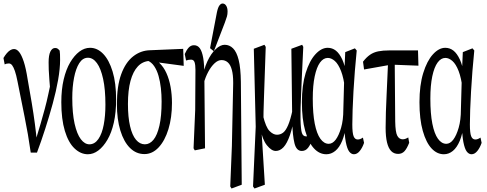

<svg xmlns="http://www.w3.org/2000/svg" viewBox="-24 -809 2756 1086"><path d="M149.9 54.2Q134.8 -52.2 115 -148.9Q95.2 -245.6 75.2 -347.7Q67.9 -385.3 60.3 -407.2Q52.7 -429.2 44.7 -439.7Q36.6 -450.2 25.9 -450.2Q18.6 -450.2 12.9 -448.7Q7.3 -447.3 2.4 -444.8L-4.4 -481Q4.9 -496.6 14.4 -507.8Q23.9 -519 34.4 -525.4Q44.9 -531.7 55.2 -531.7Q70.8 -531.7 84.5 -514.6Q98.1 -497.6 110.4 -460.4Q122.6 -423.3 132.3 -360.8Q145 -290 155.5 -227.1Q166 -164.1 173.3 -108.4Q180.7 -52.7 185.1 -2.4H174.3L178.2 -17.6Q193.4 -66.9 205.8 -109.6Q218.3 -152.3 229.2 -192.9Q240.2 -233.4 249.3 -276.4Q258.3 -319.3 269 -368.2L262.7 -265.6Q258.3 -319.8 255.4 -355.2Q252.4 -390.6 251.7 -414.8Q251 -439 251 -456.1Q251 -497.1 261 -517.3Q271 -537.6 287.6 -537.6Q297.4 -537.6 302.7 -533.4Q308.1 -529.3 313.5 -522.5Q314.9 -512.7 315.4 -501.7Q315.9 -490.7 315.9 -470.2Q315.9 -420.9 304.7 -357.2Q293.5 -293.5 274.2 -222.9Q254.9 -152.3 231.9 -80.8Q209 -9.3 185.1 54.2Z M473.1 63.5Q432.1 63.5 397.5 30.5Q362.8 -2.4 342.8 -68.6Q322.8 -134.8 322.8 -231Q322.8 -302.7 336.2 -359.6Q349.6 -416.5 373 -456.1Q396.5 -495.6 425 -517.1Q453.6 -538.6 485.4 -538.6Q526.4 -538.6 559.6 -504.4Q592.8 -470.2 612.8 -404.8Q632.8 -339.4 632.8 -245.1Q632.8 -173.3 619.9 -115.7Q606.9 -58.1 583.7 -18.6Q560.5 21 532.2 42.2Q503.9 63.5 473.1 63.5ZM481.9 7.3Q511.7 7.3 532.5 -22.7Q553.2 -52.7 562.7 -103.5Q572.3 -154.3 572.3 -216.8Q572.3 -303.2 559.3 -362.5Q546.4 -421.9 524.2 -452.1Q502 -482.4 473.6 -482.4Q443.8 -482.4 424.3 -451.7Q404.8 -420.9 394.8 -369.1Q384.8 -317.4 384.8 -254.9Q384.8 -168.5 397.9 -109.6Q411.1 -50.8 433.1 -21.7Q455.1 7.3 481.9 7.3Z M793 62.5Q746.1 62.5 711.2 27.8Q676.3 -6.8 656.7 -70.8Q637.2 -134.8 637.2 -220.7Q637.2 -322.3 661.6 -389.2Q686 -456.1 729 -490Q772 -523.9 826.2 -524.9L1012.2 -532.7L1015.1 -436.5L829.6 -461.4L821.3 -464.4Q782.2 -461.9 755.4 -433.1Q728.5 -404.3 714.1 -351.3Q699.7 -298.3 699.7 -220.7Q699.7 -146.5 711.7 -95.2Q723.6 -43.9 745.4 -18.3Q767.1 7.3 795.4 7.3Q822.8 7.3 844 -18.3Q865.2 -43.9 877.7 -98.1Q890.1 -152.3 890.1 -234.9Q890.1 -273.4 886 -310.5Q881.8 -347.7 872.8 -379.6Q863.8 -411.6 847.9 -435.1Q832 -458.5 808.1 -467.3L816.4 -482.4Q851.6 -477.5 876.5 -454.1Q901.4 -430.7 917.2 -395.8Q933.1 -360.8 940.9 -317.1Q948.7 -273.4 948.7 -226.6Q948.7 -144 928.7 -78.6Q908.7 -13.2 873.3 24.7Q837.9 62.5 793 62.5Z M1070.8 29.8 1080.1 -187.5 1081.5 -414.1Q1081.5 -441.4 1076.7 -456.5Q1071.8 -471.7 1056.6 -471.7Q1049.3 -471.7 1042.5 -470.5Q1035.6 -469.2 1028.3 -466.8L1021 -503.4Q1030.8 -525.9 1043.2 -539.6Q1055.7 -553.2 1073.2 -553.2Q1094.2 -553.2 1106.7 -535.4Q1119.1 -517.6 1125.5 -481Q1131.8 -444.3 1131.8 -384.8V-383.3L1135.7 29.8L1077.6 41.5ZM1278.3 245.6 1287.6 16.6 1294.9 -335Q1294.9 -339.4 1294.9 -343.3Q1294.9 -385.7 1287.6 -412.6Q1280.3 -441.9 1265.1 -455.6Q1250 -469.2 1229 -469.2Q1209 -469.2 1189.5 -450.9Q1169.9 -432.6 1153.8 -402.6Q1137.7 -372.6 1128.4 -337.4L1118.2 -355H1119.1Q1127.4 -416 1148.7 -461.4Q1169.9 -506.8 1196.3 -531.2Q1222.7 -555.7 1246.6 -555.7Q1273.9 -555.7 1294.2 -535.6Q1314.5 -515.6 1325.9 -470.2Q1337.4 -424.8 1338.4 -345.7L1343.3 235.8L1285.6 257.3ZM1164.1 -536.6 1203.1 -740.2Q1209 -767.6 1217.3 -778.3Q1225.6 -789.1 1234.9 -789.1Q1247.6 -789.1 1255.4 -776.6Q1263.2 -764.2 1263.2 -744.1Q1263.2 -728.5 1259.8 -716.3Q1256.3 -704.1 1248 -681.6L1185.5 -519Z M1407.2 245.6 1422.4 -92.3 1411.6 -533.2 1471.7 -555.7 1479 -543.9Q1475.6 -454.6 1473.6 -387.7Q1471.7 -320.8 1469.5 -269.5Q1467.3 -218.3 1466.6 -176.5Q1465.8 -134.8 1465.8 -95.2L1455.1 -70.8L1474.1 235.8L1415.5 257.3ZM1683.1 44.9Q1652.3 44.9 1641.6 1.2Q1630.9 -42.5 1628.9 -119.1V-122.6L1624 -533.2L1685.1 -555.7L1691.4 -543.9Q1687 -454.1 1684.1 -389.6Q1680.7 -326.2 1679.2 -279.8Q1677.7 -239.3 1676.3 -200.2Q1675.8 -176.8 1675.8 -166.5Q1675.8 -162.1 1675.8 -159.2Q1675.8 -154.3 1675.8 -133.3Q1677.2 -76.7 1683.6 -57.1Q1689.9 -37.6 1707.5 -37.6Q1714.8 -37.6 1722.4 -40.5Q1730 -43.5 1735.8 -48.3L1742.2 -18.6Q1732.9 8.3 1718.8 26.6Q1704.6 44.9 1683.1 44.9ZM1535.6 44.9Q1511.7 44.9 1485.8 12.9Q1460 -19 1448.2 -83.5H1447.3L1463.9 -154.3Q1479.5 -89.4 1500.5 -68.1Q1521.5 -46.9 1542.5 -46.9Q1561.5 -46.9 1576.9 -58.3Q1592.3 -69.8 1605.7 -101.1Q1619.1 -132.3 1631.3 -189.9L1645.5 -166.5H1644Q1632.3 -92.3 1616 -44.9Q1599.6 2.4 1579.6 23.7Q1559.6 44.9 1535.6 44.9Z M1821.8 63.5Q1782.7 63.5 1752 30.5Q1721.2 -2.4 1702.4 -68.6Q1683.6 -134.8 1683.6 -231Q1683.6 -326.7 1704.8 -395.8Q1726.1 -464.8 1759.8 -501.7Q1793.5 -538.6 1829.6 -538.6Q1855.5 -538.6 1875.7 -522.7Q1896 -506.8 1911.9 -472.7Q1927.7 -438.5 1937 -380.9H1952.1L1927.7 -302.7Q1920.4 -367.7 1905 -407.2Q1889.6 -446.8 1869.9 -464.1Q1850.1 -481.4 1830.1 -481.4Q1805.2 -481.4 1786.1 -455.3Q1767.1 -429.2 1756.1 -377.4Q1745.1 -325.7 1745.1 -251.5Q1745.1 -166.5 1756.3 -109.6Q1767.6 -52.7 1788.1 -24.2Q1808.6 4.4 1835.4 4.4Q1856.9 4.4 1874.8 -19Q1892.6 -42.5 1905.3 -86.2Q1918 -129.9 1918 -189.9L1923.8 -402.3L1928.7 -514.2L1983.4 -535.6L1993.7 -523.4Q1987.8 -466.8 1983.2 -407.5Q1978.5 -348.1 1975.3 -292.5Q1972.2 -236.8 1970.5 -188.5Q1968.8 -140.1 1968.8 -105Q1968.8 -56.6 1976.1 -38.3Q1983.4 -20 1999.5 -20Q2006.8 -20 2014.4 -22.9Q2022 -25.9 2028.8 -30.8L2035.2 -1Q2025.9 26.4 2011 44.9Q1996.1 63.5 1978 63.5Q1962.9 63.5 1951.2 48.3Q1939.5 33.2 1931.9 -5.9Q1924.3 -44.9 1922.9 -115.7L1936 -114.3Q1927.7 -51.8 1911.6 -12.9Q1895.5 25.9 1872.3 44.7Q1849.1 63.5 1821.8 63.5Z M2035.2 -416 2029.3 -460Q2048.3 -484.9 2068.6 -499Q2088.9 -513.2 2115.5 -518.6Q2142.1 -523.9 2178.7 -523.9H2340.3L2342.8 -437.5L2189.5 -443.4ZM2228 61.5Q2204.1 61.5 2188.5 45.4Q2172.9 29.3 2165 -3.7Q2157.2 -36.6 2157.2 -85.9Q2157.2 -127 2158.7 -174.8Q2160.2 -222.7 2162.8 -274.2Q2165.5 -325.7 2167.5 -378.7Q2169.4 -431.6 2172.9 -481.4H2208.5L2211.4 -121.6Q2212.4 -61.5 2223.1 -41.3Q2233.9 -21 2253.9 -21Q2261.2 -21 2269.5 -23.9Q2277.8 -26.9 2285.2 -31.7L2290.5 -1.5Q2277.8 31.2 2263.7 46.4Q2249.5 61.5 2228 61.5Z M2486.8 63.5Q2447.8 63.5 2417 30.5Q2386.2 -2.4 2367.4 -68.6Q2348.6 -134.8 2348.6 -231Q2348.6 -326.7 2369.9 -395.8Q2391.1 -464.8 2424.8 -501.7Q2458.5 -538.6 2494.6 -538.6Q2520.5 -538.6 2540.8 -522.7Q2561 -506.8 2576.9 -472.7Q2592.8 -438.5 2602.1 -380.9H2617.2L2592.8 -302.7Q2585.4 -367.7 2570.1 -407.2Q2554.7 -446.8 2534.9 -464.1Q2515.1 -481.4 2495.1 -481.4Q2470.2 -481.4 2451.2 -455.3Q2432.1 -429.2 2421.1 -377.4Q2410.2 -325.7 2410.2 -251.5Q2410.2 -166.5 2421.4 -109.6Q2432.6 -52.7 2453.1 -24.2Q2473.6 4.4 2500.5 4.4Q2522 4.4 2539.8 -19Q2557.6 -42.5 2570.3 -86.2Q2583 -129.9 2583 -189.9L2588.9 -402.3L2593.8 -514.2L2648.4 -535.6L2658.7 -523.4Q2652.8 -466.8 2648.2 -407.5Q2643.6 -348.1 2640.4 -292.5Q2637.2 -236.8 2635.5 -188.5Q2633.8 -140.1 2633.8 -105Q2633.8 -56.6 2641.1 -38.3Q2648.4 -20 2664.6 -20Q2671.9 -20 2679.4 -22.9Q2687 -25.9 2693.8 -30.8L2700.2 -1Q2690.9 26.4 2676 44.9Q2661.1 63.5 2643.1 63.5Q2627.9 63.5 2616.2 48.3Q2604.5 33.2 2596.9 -5.9Q2589.4 -44.9 2587.9 -115.7L2601.1 -114.3Q2592.8 -51.8 2576.7 -12.9Q2560.5 25.9 2537.4 44.7Q2514.2 63.5 2486.8 63.5Z"/></svg>

Font: Scarab Serif
Style: Condensed
Weight: 400
Designer: John Roberts
Foundry: Scarab
Version: 1.0